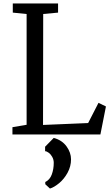

<svg xmlns="http://www.w3.org/2000/svg" viewBox="-20 -778 647 1111"><path d="M52 0ZM134 -56V-697L54 -705V-758H316V-705L230 -697L229 -55L490 -66L550 -183L593 -162L561 0H52V-42ZM391 144Q391 185 371 221.5Q351 258 322 282Q293 306 269 313L242 288V275Q268 263 279.5 232Q291 201 291 164Q291 146 282.5 130.5Q274 115 262 106Q250 97 241 97V71L291 20Q339 33 365 69Q391 105 391 144Z"/></svg>

Font: Martel DemiBold
Style: Regular
Weight: 600
Designer: Dan Reynolds
Foundry: Dan Reynolds
Version: Version 1.001; ttfautohint (v1.1) -l 5 -r 5 -G 72 -x 0 -D la